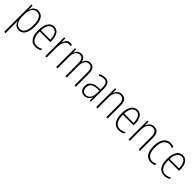

<svg xmlns="http://www.w3.org/2000/svg" viewBox="358 -2046 3788 3788"><g transform="rotate(45 2252.0 -152.5)"><path d="M260 -539C174 -539 132 -481 111 -416H109L105 -529H76V234H113V-16C113 -48 112 -79 111 -102H114C132 -45 175 10 257 10C364 10 431 -82 431 -270C431 -450 371 -539 260 -539ZM256 -505C349 -505 393 -422 393 -269C393 -95 335 -24 253 -24C168 -24 113 -103 113 -239V-284C114 -417 164 -505 256 -505Z M704 -539C586 -539 528 -427 528 -263C528 -98 588 10 720 10C769 10 809 -2 846 -23V-61C802 -35 766 -24 722 -24C618 -24 565 -110 566 -267H864V-300C864 -428 819 -539 704 -539ZM704 -505C791 -505 828 -415 828 -300H567C574 -437 625 -505 704 -505Z M1151 -538C1082 -538 1045 -477 1027 -420H1024L1019 -529H989V0H1026V-283C1026 -393 1070 -500 1150 -500C1168 -500 1185 -496 1198 -491L1206 -527C1189 -535 1170 -538 1151 -538Z M1714 -539C1642 -539 1602 -497 1579 -436H1576C1564 -495 1528 -539 1459 -539C1381 -539 1347 -485 1329 -436H1326L1322 -529H1293V0H1330V-323C1330 -426 1373 -505 1455 -505C1510 -505 1549 -468 1549 -355V0H1586V-328C1586 -441 1634 -505 1709 -505C1765 -505 1804 -465 1804 -364V0H1842V-367C1842 -486 1793 -539 1714 -539Z M2124 -539C2079 -539 2033 -526 1994 -503L2008 -472C2050 -496 2088 -505 2122 -505C2193 -505 2224 -466 2224 -353V-307L2151 -301C2025 -291 1954 -238 1954 -133C1954 -54 1996 10 2086 10C2168 10 2205 -38 2225 -92H2227L2232 0H2261V-357C2261 -486 2219 -539 2124 -539ZM2154 -271 2225 -276V-218C2224 -101 2184 -22 2092 -22C2029 -22 1993 -62 1993 -133C1993 -219 2047 -262 2154 -271Z M2592 -539C2509 -539 2464 -484 2445 -425H2443L2439 -529H2410V0H2447V-302C2447 -439 2505 -505 2588 -505C2653 -505 2691 -461 2691 -356V0H2729V-365C2729 -485 2680 -539 2592 -539Z M3027 -539C2909 -539 2851 -427 2851 -263C2851 -98 2911 10 3043 10C3092 10 3132 -2 3169 -23V-61C3125 -35 3089 -24 3045 -24C2941 -24 2888 -110 2889 -267H3187V-300C3187 -428 3142 -539 3027 -539ZM3027 -505C3114 -505 3151 -415 3151 -300H2890C2897 -437 2948 -505 3027 -505Z M3494 -539C3411 -539 3366 -484 3347 -425H3345L3341 -529H3312V0H3349V-302C3349 -439 3407 -505 3490 -505C3555 -505 3593 -461 3593 -356V0H3631V-365C3631 -485 3582 -539 3494 -539Z M3943 10C3979 10 4016 2 4043 -11V-46C4013 -33 3979 -25 3946 -25C3837 -25 3791 -120 3791 -260C3791 -418 3852 -504 3954 -504C3981 -504 4009 -498 4034 -485L4046 -518C4019 -532 3989 -539 3953 -539C3828 -539 3753 -437 3753 -259C3753 -93 3814 10 3943 10Z M4295 -539C4177 -539 4119 -427 4119 -263C4119 -98 4179 10 4311 10C4360 10 4400 -2 4437 -23V-61C4393 -35 4357 -24 4313 -24C4209 -24 4156 -110 4157 -267H4455V-300C4455 -428 4410 -539 4295 -539ZM4295 -505C4382 -505 4419 -415 4419 -300H4158C4165 -437 4216 -505 4295 -505Z"/></g></svg>

Font: Noto Sans Thai Looped Condensed ExtraLight
Style: Regular
Weight: 200
Width: 3
Designer: Sasikarn Vongin, Ben Mitchell
Foundry: The Fontpad Ltd
Version: Version 1.001